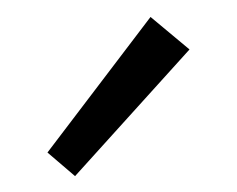

<svg xmlns="http://www.w3.org/2000/svg" viewBox="-20 -789 285 231"><path d="M37.1 -605.5 161.1 -768.6 208 -729.5 70.3 -577.1Z"/></svg>

Font: Reddit Sans Fudge Light
Style: Regular
Weight: 300
Designer: Stephen Hutchings
Foundry: Reddit
Version: Version 1.013